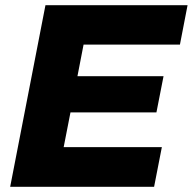

<svg xmlns="http://www.w3.org/2000/svg" viewBox="-20 -720 743 740"><path d="M19.2 0 155.2 -700H702.9L673.5 -548.1H302.1L278.5 -426.3H610.3L582.9 -286.7H251.6L225.4 -152.9H603.8L573.9 0Z"/></svg>

Font: REM Medium
Style: Italic
Weight: 500
Italic angle: -11°
Designer: Octavio Pardo
Foundry: Ashler Design
Version: Version 1.005;gftools[0.9.28]